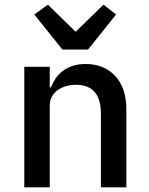

<svg xmlns="http://www.w3.org/2000/svg" viewBox="-20 -802 640 822"><path d="M247 -590 127 -740 185 -782 304 -666 423 -782 477 -740 357 -590ZM84 0V-516H193V-428H198Q206 -448 218.5 -466.5Q231 -485 249 -498.5Q267 -512 291 -520Q315 -528 347 -528Q425 -528 473 -477Q521 -426 521 -332V0H412V-316Q412 -439 305 -439Q284 -439 264 -433.5Q244 -428 228 -417Q212 -406 202.5 -389Q193 -372 193 -350V0Z"/></svg>

Font: IBM Plaex Mono Medium
Style: Regular
Weight: 500
Designer: Mike Abbink, Paul van der Laan, Pieter van Rosmalen
Foundry: Bold Monday
Version: Version 2.003